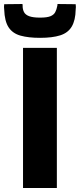

<svg xmlns="http://www.w3.org/2000/svg" viewBox="-60 -939 399 959"><path d="M55 0V-700H224V0ZM140 -750Q82 -750 42.5 -761Q3 -772 -17 -802.5Q-37 -833 -39 -891Q-40 -897 -40 -904Q-40 -911 -39 -918L52 -919Q53 -916 53 -914Q53 -912 53 -909Q53 -892 60 -878.5Q67 -865 86 -858Q105 -851 140 -851Q175 -851 192 -858Q209 -865 216 -878.5Q223 -892 226 -909Q227 -912 227 -914Q227 -916 227 -919L318 -918Q319 -911 319 -904Q319 -897 318 -891Q317 -838 298.5 -806.5Q280 -775 241 -762.5Q202 -750 140 -750Z"/></svg>

Font: Georama ExtraCondensed Thin
Style: Bold
Weight: 700
Version: Version 1.001